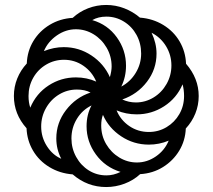

<svg xmlns="http://www.w3.org/2000/svg" viewBox="-20 -744 857 774"><path d="M273 -41Q221 -45 179 -70.5Q137 -96 113 -137Q89 -178 87 -227Q36 -284 36 -357Q36 -394 49.5 -427.5Q63 -461 88 -488Q90 -538 114.5 -578.5Q139 -619 180.5 -644Q222 -669 273 -672Q300 -697 335 -710.5Q370 -724 408 -724Q446 -724 481 -710.5Q516 -697 544 -673Q596 -669 638 -643.5Q680 -618 704 -577Q728 -536 730 -487Q781 -428 781 -357Q781 -320 767.5 -286.5Q754 -253 729 -226Q727 -177 702.5 -136.5Q678 -96 637 -70.5Q596 -45 545 -42Q518 -17 482 -3.5Q446 10 408 10Q332 10 273 -41ZM549 -528Q549 -569 530.5 -603Q512 -637 479.5 -657Q447 -677 409 -677Q376 -677 352 -663Q414 -645 451 -593.5Q488 -542 488 -479Q488 -434 469 -395Q505 -414 527 -450Q549 -486 549 -528ZM430 -476Q430 -517 410 -551.5Q390 -586 357 -606Q324 -626 286 -626Q245 -626 209 -601Q173 -576 157 -538Q197 -554 237 -554Q298 -554 348.5 -520.5Q399 -487 423 -433Q430 -458 430 -476ZM671 -480Q671 -522 649.5 -557.5Q628 -593 591 -612Q611 -570 611 -528Q611 -465 572.5 -414.5Q534 -364 473 -343Q499 -331 528 -331Q566 -331 599 -351Q632 -371 651.5 -405.5Q671 -440 671 -480ZM286 -432Q330 -432 368 -415Q351 -455 316 -479Q281 -503 238 -503Q199 -503 166 -483.5Q133 -464 114 -430.5Q95 -397 95 -357Q95 -331 102 -310Q126 -367 176 -399.5Q226 -432 286 -432ZM722 -357Q722 -382 716 -404Q692 -348 641.5 -315.5Q591 -283 531 -283Q488 -283 450 -299Q466 -260 501 -236Q536 -212 580 -212Q619 -212 651.5 -231.5Q684 -251 703 -284Q722 -317 722 -357ZM207 -186Q207 -249 246 -300Q285 -351 345 -371Q322 -383 290 -383Q251 -383 218 -363Q185 -343 165.5 -308.5Q146 -274 146 -234Q146 -191 169 -155Q192 -119 227 -104Q207 -142 207 -186ZM466 -51Q404 -70 366.5 -121.5Q329 -173 329 -235Q329 -282 349 -319Q312 -301 290 -265Q268 -229 268 -186Q268 -146 287 -111.5Q306 -77 338 -57Q370 -37 409 -37Q438 -37 466 -51ZM660 -177Q622 -161 580 -161Q519 -161 468.5 -194.5Q418 -228 395 -281Q388 -263 388 -238Q388 -197 408 -163Q428 -129 461 -109Q494 -89 532 -89Q573 -89 608.5 -113.5Q644 -138 660 -177Z"/></svg>

Font: Noto Sans Armenian SmBd Narrow
Style: Regular
Weight: 600
Width: 4
Designer: Monotype Design team
Foundry: Monotype Imaging Inc.
Version: Version 1.000